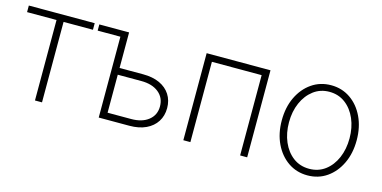

<svg xmlns="http://www.w3.org/2000/svg" viewBox="-60 -847 2299 1156"><g transform="rotate(15 1089.5 -269.0)"><path d="M189.5 0V-501.5H5.9V-542.5H416.5V-501.5H233.4V0Z M445.3 -503.9V-542.5H607.4V-503.9ZM620.1 -320.8H777.8Q837.9 -320.8 880.9 -301Q923.8 -281.2 947 -245.1Q970.2 -209 970.2 -161.1Q970.2 -113.3 947 -76.9Q923.8 -40.5 880.9 -20.3Q837.9 0 777.8 0H586.9V-542.5H630.9V-42H777.8Q845.7 -42 885.7 -74Q925.8 -106 925.8 -159.7Q925.8 -214.4 885.7 -246.6Q845.7 -278.8 777.8 -278.8H620.1Z M1512.2 -542.5V0H1468.3V-500.5H1158.2V0H1114.3V-542.5Z M1889.6 11.2Q1821.8 11.2 1769 -25.1Q1716.3 -61.5 1686 -124.8Q1655.8 -188 1655.8 -269.5Q1655.8 -351.1 1686 -414.3Q1716.3 -477.5 1769 -513.9Q1821.8 -550.3 1889.6 -550.3Q1957 -550.3 2009.8 -513.9Q2062.5 -477.5 2092.5 -414.1Q2122.6 -350.6 2122.6 -269.5Q2122.6 -188 2092.5 -124.8Q2062.5 -61.5 2010 -25.1Q1957.5 11.2 1889.6 11.2ZM1889.6 -29.8Q1946.3 -29.8 1988.8 -61.5Q2031.2 -93.3 2054.7 -147.7Q2078.1 -202.1 2078.1 -269.5Q2078.1 -336.4 2054.7 -390.9Q2031.2 -445.3 1988.8 -477.3Q1946.3 -509.3 1889.6 -509.3Q1833 -509.3 1790.5 -477.1Q1748 -444.8 1724.4 -390.9Q1700.7 -336.9 1700.7 -269.5Q1700.7 -202.1 1724.1 -147.7Q1747.6 -93.3 1790 -61.5Q1832.5 -29.8 1889.6 -29.8Z"/></g></svg>

Font: Inter 16pt ExtraLight
Style: Regular
Weight: 250
Version: Version 4.001;git-66647c0bb